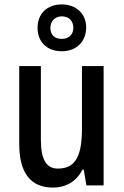

<svg xmlns="http://www.w3.org/2000/svg" viewBox="-20 -839 559 869"><path d="M260 -607C325 -607 370 -650 370 -715C370 -778 323 -819 260 -819C193 -819 150 -777 150 -713C150 -649 193 -607 260 -607ZM260 -663C226 -663 208 -682 208 -713C208 -744 230 -765 260 -765C292 -765 312 -744 312 -713C312 -682 290 -663 260 -663ZM449 -540H351V-259C351 -138 325 -76 242 -76C189 -76 165 -118 165 -207V-540H67V-188C67 -61 115 10 220 10C277 10 326 -17 353 -71H359L371 0H449Z"/></svg>

Font: Noto Sans Gujarati UI Condensed Medium
Style: Regular
Weight: 500
Width: 3
Designer: Jelle Bosma - Monotype Design Team, Universal Thirst
Foundry: Monotype Imaging Inc.
Version: Version 2.106